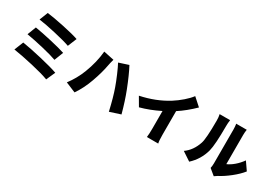

<svg xmlns="http://www.w3.org/2000/svg" viewBox="20 -1791 3960 2819"><g transform="rotate(30 2000.0 -381.5)"><path d="M226.6 -654.3 283.2 -797.9Q389.6 -785.2 570.3 -747.1Q751 -709 840.8 -677.7L779.3 -527.3Q694.3 -558.6 514.2 -599.6Q334 -640.6 226.6 -654.3ZM181.6 -378.9 238.3 -526.4Q358.4 -506.8 520.5 -469.7Q682.6 -432.6 771.5 -403.3L711.9 -251Q630.9 -281.2 468.3 -319.8Q305.7 -358.4 181.6 -378.9ZM127 -88.9 188.5 -242.2Q321.3 -221.7 518.6 -175.3Q715.8 -128.9 817.4 -92.8L750 58.6Q656.2 21.5 460.4 -23.4Q264.6 -68.4 127 -88.9Z M1192.4 -336.9Q1268.6 -534.2 1285.2 -721.7L1461.9 -684.6Q1440.4 -606.4 1434.6 -570.3Q1411.1 -440.4 1352.5 -276.4Q1294.9 -113.3 1206.1 15.6L1035.2 -55.7Q1133.8 -185.5 1192.4 -336.9ZM1685.5 -347.7Q1657.2 -427.7 1614.7 -526.9Q1572.3 -626 1541 -683.6L1703.1 -736.3Q1771.5 -608.4 1851.6 -402.3Q1912.1 -247.1 1965.8 -48.8L1785.2 9.8Q1735.4 -209 1685.5 -347.7Z M2635.7 -492.2V-92.8Q2635.7 12.7 2646.5 51.8H2454.1Q2461.9 -2.9 2461.9 -92.8V-393.6Q2293 -309.6 2134.8 -267.6L2048.8 -415Q2306.6 -468.8 2507.8 -594.7Q2585 -643.6 2655.8 -705.1Q2726.6 -766.6 2768.6 -823.2L2899.4 -706.1Q2765.6 -576.2 2635.7 -492.2Z M3172.9 54.7 3025.4 -43Q3141.6 -124 3193.4 -279.3Q3221.7 -361.3 3221.7 -669.9Q3221.7 -730.5 3210.9 -773.4H3388.7Q3380.9 -719.7 3380.9 -671.9Q3380.9 -350.6 3351.6 -239.3Q3304.7 -65.4 3172.9 54.7ZM3591.8 59.6 3491.2 -23.4Q3500 -62.5 3500 -106.4V-679.7Q3500 -701.2 3498 -724.6Q3496.1 -748 3494.1 -760.7L3491.2 -773.4H3670.9Q3663.1 -727.5 3663.1 -678.7V-186.5Q3719.7 -210 3779.3 -261.2Q3838.9 -312.5 3884.8 -377.9L3977.5 -244.1Q3918 -168.9 3821.8 -92.8Q3725.6 -16.6 3639.6 27.3Q3630.9 32.2 3591.8 59.6Z"/></g></svg>

Font: Gen Shin Gothic Monospace Heavy
Style: Bold
Weight: 800
Designer: [Source Han Sans]
Ryoko NISHIZUKA  (kana & ideographs); Paul D. Hunt (Latin, Greek & Cyrillic); Wenlong ZHANG  (bopomofo
Version: Version 1.002.20150607